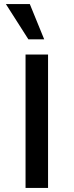

<svg xmlns="http://www.w3.org/2000/svg" viewBox="-20 -927 363 947"><path d="M106 0V-658H217V0ZM120 -733 9 -907H127L198 -733Z"/></svg>

Font: Ysabeau Infant SemiBold
Style: Regular
Weight: 600
Designer: Christian Thalmann (Catharsis Fonts)
Version: Version 2.002; featfreeze: ss01,ss02,lnum